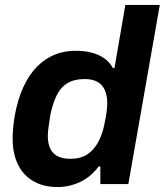

<svg xmlns="http://www.w3.org/2000/svg" viewBox="-20 -743 665 775"><path d="M212 12Q156 12 115 -11.5Q74 -35 52.5 -79Q31 -123 31 -184Q31 -204 33 -226Q35 -248 39 -273Q51 -341 74 -391Q97 -441 129 -473.5Q161 -506 200 -522Q239 -538 284 -538Q321 -538 350 -530.5Q379 -523 401 -507.5Q423 -492 436 -468H442L486 -723H625L498 0H385V-71H378Q347 -29 303.5 -8.5Q260 12 212 12ZM265 -102Q305 -102 332.5 -120Q360 -138 378 -172.5Q396 -207 404 -255Q408 -273 409.5 -285.5Q411 -298 412 -307.5Q413 -317 413 -325Q413 -356 403.5 -378.5Q394 -401 373.5 -412.5Q353 -424 322 -424Q281 -424 253.5 -408Q226 -392 209.5 -359.5Q193 -327 183 -278Q180 -256 177.5 -240.5Q175 -225 174 -214.5Q173 -204 173 -195Q173 -149 195 -125.5Q217 -102 265 -102Z"/></svg>

Font: Archivo SemiBold
Style: Bold Italic
Weight: 700
Italic angle: -10°
Version: Version 2.001